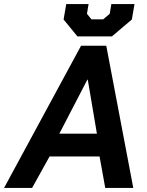

<svg xmlns="http://www.w3.org/2000/svg" viewBox="-59 -925 725 945"><path d="M340 -700H464L597 0H459L431 -155H185L99 0H-39ZM418 -267 373 -533H371L233 -267ZM254 -829 267 -905H377L369 -857L391 -830H449L481 -857L489 -905H603L590 -829L492 -746H322Z"/></svg>

Font: Chakra Petch
Style: Bold Italic
Weight: 700
Italic angle: -10°
Designer: Katatrad Aksorn Co.,Ltd.
Foundry: Cadson Demak Co.,Ltd.
Version: Version 1.000; ttfautohint (v1.6)